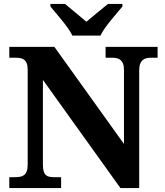

<svg xmlns="http://www.w3.org/2000/svg" viewBox="-20 -951 832 971"><path d="M346 -771H488C509 -816 568 -880 599 -918V-931H526C499 -909 447 -867 417 -841C387 -867 335 -909 309 -931H235V-918C266 -880 325 -816 346 -771ZM27 0H289V-55H255C218 -55 197 -62 197 -119V-547L589 0H684V-595C684 -646 708 -659 743 -659H777V-714H514V-659H549C581 -659 607 -647 607 -599V-223L255 -714H27V-659H60C92 -659 120 -652 120 -599V-119C120 -62 93 -55 55 -55H27Z"/></svg>

Font: Noto Serif Hentaigana Bold
Style: Regular
Weight: 700
Designer: Kazuhiro Yamada
Foundry: nipponia
Version: Version 1.000